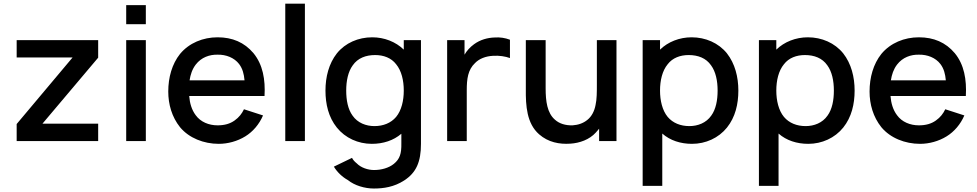

<svg xmlns="http://www.w3.org/2000/svg" viewBox="-20 -786 5445 1070"><path d="M527.1 -96.9H216.7L527.1 -464.6V-562.5H72.9V-465.6H384.4L72.9 -94.8V0H527.1Z M683.3 -757.3V-651H792.7V-757.3ZM683.3 -562.5V0H792.7V-562.5Z M1034.4 -251H1454.2C1459.4 -342.7 1444.8 -426 1392.7 -489.6C1341.7 -550 1275 -578.1 1192.7 -578.1C1111.5 -578.1 1034.4 -546.9 983.3 -485.4C938.5 -429.2 917.7 -354.2 917.7 -276C917.7 -205.2 937.5 -134.4 983.3 -77.1C1033.3 -16.7 1115.6 15.6 1199 15.6C1250 15.6 1303.1 1 1346.9 -26C1389.6 -52.1 1425 -93.8 1445.8 -142.7L1339.6 -177.1C1328.1 -153.1 1312.5 -132.3 1287.5 -114.6C1261.5 -95.8 1230.2 -87.5 1192.7 -87.5C1143.8 -87.5 1097.9 -106.3 1070.8 -143.8C1047.9 -174 1037.5 -211.5 1034.4 -251ZM1192.7 -481.3C1239.6 -482.3 1285.4 -464.6 1312.5 -429.2C1332.3 -403.1 1339.6 -372.9 1342.7 -338.5H1036.5C1041.7 -370.8 1051 -400 1070.8 -426C1102.1 -466.7 1147.9 -482.3 1192.7 -481.3Z M1569.8 0V-765.6H1679.2V0Z M2230.2 -562.5V-509.4C2185.4 -553.1 2121.9 -578.1 2054.2 -578.1C1977.1 -578.1 1904.2 -546.9 1857.3 -488.5C1812.5 -431.3 1793.8 -357.3 1793.8 -281.2C1793.8 -206.3 1810.4 -133.3 1857.3 -75C1904.2 -16.7 1976 15.6 2052.1 15.6C2115.6 15.6 2172.9 -3.1 2216.7 -40.6V13.5C2217.7 69.8 2208.3 100 2175 127.1C2146.9 150 2105.2 161.5 2064.6 161.5C2031.3 161.5 1991.7 149 1967.7 124C1957.3 115.6 1947.9 106.3 1941.7 93.8L1840.6 142.7C1859.4 174 1888.5 201 1918.8 217.7C1956.3 247.9 2012.5 264.6 2063.5 264.6C2117.7 264.6 2176 256.2 2232.3 219.8C2300 176 2326 115.6 2326 15.6V-562.5ZM2066.7 -83.3C2019.8 -83.3 1972.9 -101 1944.8 -141.7C1918.8 -177.1 1909.4 -228.1 1909.4 -281.2C1909.4 -335.4 1919.8 -386.5 1945.8 -421.9C1974 -462.5 2018.8 -479.2 2070.8 -479.2C2117.7 -479.2 2160.4 -463.5 2187.5 -428.1C2217.7 -391.7 2230.2 -337.5 2230.2 -281.2C2230.2 -226 2217.7 -170.8 2187.5 -134.4C2158.3 -100 2115.6 -83.3 2066.7 -83.3Z M2737.5 -577.1C2696.9 -576 2656.2 -564.6 2621.9 -539.6C2599 -522.9 2581.2 -503.1 2568.8 -481.3V-562.5H2471.9V0H2581.2V-283.3C2581.2 -345.8 2587.5 -396.9 2627.1 -434.4C2650 -458.3 2685.4 -472.9 2728.1 -475C2762.5 -477.1 2795.8 -471.9 2821.9 -462.5V-564.6C2794.8 -575 2765.6 -579.2 2737.5 -577.1Z M3306.3 -562.5V-316.7V-315.6C3306.3 -275 3306.3 -232.3 3299 -201C3292.7 -166.7 3277.1 -136.5 3253.1 -117.7C3230.2 -99 3202.1 -89.6 3170.8 -87.5C3131.3 -86.5 3096.9 -96.9 3072.9 -118.8C3029.2 -156.2 3020.8 -221.9 3020.8 -293.8V-562.5H2910.4V-289.6C2909.4 -195.8 2915.6 -97.9 2984.4 -37.5C3035.4 7.3 3097.9 18.8 3158.3 14.6C3209.4 11.5 3264.6 -7.3 3301 -47.9L3318.8 -68.8V0H3415.6V-562.5Z M4031.3 -488.5C3984.4 -546.9 3911.5 -578.1 3834.4 -578.1C3766.7 -578.1 3703.1 -553.1 3658.3 -509.4V-562.5H3561.5V250H3670.8V-41.7C3714.6 -3.1 3772.9 15.6 3836.5 15.6C3912.5 15.6 3984.4 -16.7 4031.3 -75C4078.1 -133.3 4094.8 -206.3 4094.8 -281.2C4094.8 -357.3 4076 -431.3 4031.3 -488.5ZM3943.8 -141.7C3915.6 -101 3868.8 -83.3 3821.9 -83.3C3772.9 -83.3 3730.2 -100 3701 -134.4C3670.8 -170.8 3658.3 -226 3658.3 -281.2C3658.3 -337.5 3670.8 -391.7 3701 -428.1C3728.1 -463.5 3770.8 -479.2 3817.7 -479.2C3869.8 -479.2 3914.6 -462.5 3942.7 -421.9C3968.8 -386.5 3979.2 -335.4 3979.2 -281.2C3979.2 -228.1 3969.8 -177.1 3943.8 -141.7Z M4679.2 -488.5C4632.3 -546.9 4559.4 -578.1 4482.3 -578.1C4414.6 -578.1 4351 -553.1 4306.3 -509.4V-562.5H4209.4V250H4318.8V-41.7C4362.5 -3.1 4420.8 15.6 4484.4 15.6C4560.4 15.6 4632.3 -16.7 4679.2 -75C4726 -133.3 4742.7 -206.3 4742.7 -281.2C4742.7 -357.3 4724 -431.3 4679.2 -488.5ZM4591.7 -141.7C4563.5 -101 4516.7 -83.3 4469.8 -83.3C4420.8 -83.3 4378.1 -100 4349 -134.4C4318.8 -170.8 4306.3 -226 4306.3 -281.2C4306.3 -337.5 4318.8 -391.7 4349 -428.1C4376 -463.5 4418.8 -479.2 4465.6 -479.2C4517.7 -479.2 4562.5 -462.5 4590.6 -421.9C4616.7 -386.5 4627.1 -335.4 4627.1 -281.2C4627.1 -228.1 4617.7 -177.1 4591.7 -141.7Z M4942.7 -251H5362.5C5367.7 -342.7 5353.1 -426 5301 -489.6C5250 -550 5183.3 -578.1 5101 -578.1C5019.8 -578.1 4942.7 -546.9 4891.7 -485.4C4846.9 -429.2 4826 -354.2 4826 -276C4826 -205.2 4845.8 -134.4 4891.7 -77.1C4941.7 -16.7 5024 15.6 5107.3 15.6C5158.3 15.6 5211.5 1 5255.2 -26C5297.9 -52.1 5333.3 -93.8 5354.2 -142.7L5247.9 -177.1C5236.5 -153.1 5220.8 -132.3 5195.8 -114.6C5169.8 -95.8 5138.5 -87.5 5101 -87.5C5052.1 -87.5 5006.2 -106.3 4979.2 -143.8C4956.2 -174 4945.8 -211.5 4942.7 -251ZM5101 -481.3C5147.9 -482.3 5193.8 -464.6 5220.8 -429.2C5240.6 -403.1 5247.9 -372.9 5251 -338.5H4944.8C4950 -370.8 4959.4 -400 4979.2 -426C5010.4 -466.7 5056.2 -482.3 5101 -481.3Z"/></svg>

Font: Manrope Semibold
Style: Regular
Weight: 600
Width: 4
Designer: Michael Sharanda
Foundry: Michael Sharanda
Version: Version 2.000;PS 002.000;hotconv 1.0.88;makeotf.lib2.5.64775